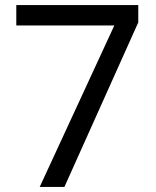

<svg xmlns="http://www.w3.org/2000/svg" viewBox="-20 -734 612 754"><path d="M136 0 429 -634H44V-714H523V-646L233 0Z"/></svg>

Font: Noto Sans Adlam
Style: Regular
Weight: 400
Designer: Mark Jamra, Neil Patel
Foundry: JamraPatel LLC
Version: Version 3.001